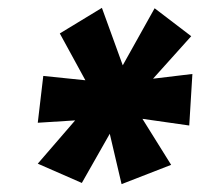

<svg xmlns="http://www.w3.org/2000/svg" viewBox="-20 -689 509 488"><path d="M289 -221 259 -349 188 -224 76 -273 171 -383 76 -377 90 -496 197 -485 132 -604 239 -669 292 -523 373 -668 466 -597 369 -489 469 -501 461 -370 342 -387 415 -270Z"/></svg>

Font: Bangers
Style: Regular
Weight: 400
Designer: vernon adams
Foundry: Vernon Adams
Version: Version 2.000